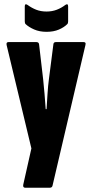

<svg xmlns="http://www.w3.org/2000/svg" viewBox="-20 -694 431 899"><path d="M98 185Q86 185 89 170L127 1L11 -483Q8 -497 20 -497H150Q162 -497 163 -486L182 -323Q185 -294 188.5 -254.5Q192 -215 194 -183H198Q200 -215 202.5 -254.5Q205 -294 209 -323L230 -487Q231 -497 242 -497H371Q377 -497 379.5 -494Q382 -491 380 -483L226 175Q224 185 213 185ZM198 -545Q165 -545 140 -556Q115 -567 100 -581Q96 -585 96 -594V-664Q96 -672 99.5 -673.5Q103 -675 109 -671Q128 -657 149.5 -648.5Q171 -640 198 -640Q224 -640 246 -648.5Q268 -657 286 -671Q292 -675 295.5 -673.5Q299 -672 299 -664V-594Q299 -585 295 -581Q280 -566 255.5 -555.5Q231 -545 198 -545Z"/></svg>

Font: Sofia Sans Extra Condensed Black
Style: Regular
Weight: 900
Designer: Botio Nikoltchev, Ani Petrova
Foundry: lettersoup
Version: Version 4.101